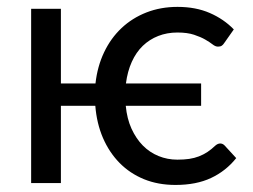

<svg xmlns="http://www.w3.org/2000/svg" viewBox="-20 -532 736 558"><path d="M620 -115Q627 -115 632.5 -109.5L666.5 -72.5Q636.5 -35 593.5 -14.8Q550.5 5.5 490 5.5Q439.5 5.5 398.5 -11.2Q357.5 -28 327.5 -58.5Q297.5 -89 279.2 -131.2Q261 -173.5 257 -224.5H157V0H70.5V-506.5H157V-289.5H257.5Q263 -339 282.5 -380Q302 -421 333 -450.2Q364 -479.5 405.5 -495.8Q447 -512 496 -512Q549 -512 589.8 -494.2Q630.5 -476.5 659.5 -446.5L631 -406Q628.5 -402 624.5 -399.2Q620.5 -396.5 613.5 -396.5Q606 -396.5 597.8 -403Q589.5 -409.5 576.5 -417Q563.5 -424.5 544 -431Q524.5 -437.5 495.5 -437.5Q465.5 -437.5 440 -427.5Q414.5 -417.5 395 -398.8Q375.5 -380 363 -352.2Q350.5 -324.5 346 -289.5H564.5V-224.5H345.5Q349 -187 362.2 -158Q375.5 -129 395.2 -109Q415 -89 440.8 -78.5Q466.5 -68 495.5 -68Q514.5 -68 529.8 -70.2Q545 -72.5 558 -77.5Q571 -82.5 582.8 -90.2Q594.5 -98 606 -109Q613 -115 620 -115Z"/></svg>

Font: Lato-Regular
Style: Regular
Weight: 400
Designer: Lukasz Dziedzic with Adam Twardoch and Botio Nikoltchev
Foundry: tyPoland Lukasz Dziedzic
Version: Version 2.015; 2015-08-06; http://www.latofonts.com/